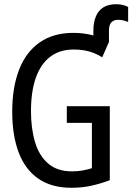

<svg xmlns="http://www.w3.org/2000/svg" viewBox="-20 -881 628 911"><path d="M423 -734Q423 -776 435.5 -804.5Q448 -833 472 -847Q496 -861 531 -861Q550 -861 564.5 -857Q579 -853 588 -848V-777Q581 -780 568.5 -783.5Q556 -787 540 -787Q521 -787 509 -775.5Q497 -764 497 -736V-682H423ZM319 10Q224 10 161.5 -33.5Q99 -77 68.5 -158Q38 -239 38 -351Q38 -466 70.5 -550Q103 -634 168 -679.5Q233 -725 328 -725Q377 -725 418.5 -714Q460 -703 497 -682L465 -609Q437 -627 404 -636.5Q371 -646 330 -646Q263 -646 218 -611.5Q173 -577 150 -512Q127 -447 127 -353Q127 -272 146 -207.5Q165 -143 208 -105.5Q251 -68 321 -68Q351 -68 374 -72.5Q397 -77 416 -83V-298H297V-377H501V-26Q462 -11 416.5 -0.5Q371 10 319 10Z"/></svg>

Font: Noto Sans Mono SemiCondensed
Style: Regular
Weight: 400
Width: 4
Designer: Monotype Design Team
Foundry: Monotype Imaging Inc.
Version: Version 2.010